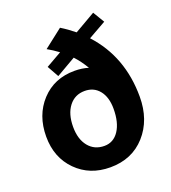

<svg xmlns="http://www.w3.org/2000/svg" viewBox="-136 -834 838 943"><g transform="rotate(-20 283.5 -362.5)"><path d="M191.9 -500 158.2 -560.1 240.2 -606.9Q210.4 -628.9 183.1 -644L280.8 -720.2Q315.4 -699.2 350.1 -670.9L459 -733.9L495.1 -673.8L401.9 -621.1Q533.2 -478 533.2 -268.1Q533.2 -147 463.4 -69.1Q393.6 8.8 279.8 8.8Q172.9 8.8 103.5 -61Q34.2 -130.9 34.2 -240.2Q34.2 -352.1 101.3 -424.6Q168.5 -497.1 274.9 -497.1Q314.5 -497.1 347.2 -486.8Q323.7 -526.9 293.9 -559.1ZM392.1 -256.8Q392.1 -316.9 364 -352.1Q335.9 -387.2 288.1 -387.2Q236.3 -387.2 205.6 -347.4Q174.8 -307.6 174.8 -240.2Q174.8 -175.8 205.6 -137.9Q236.3 -100.1 288.1 -100.1Q335.9 -100.1 364 -142.3Q392.1 -184.6 392.1 -256.8Z"/></g></svg>

Font: LT Superior
Style: Bold
Weight: 400
Designer: Daniel Lyons
Foundry: LyonsType
Version: Version 1.000